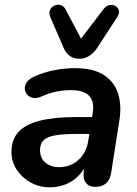

<svg xmlns="http://www.w3.org/2000/svg" viewBox="-20 -790 587 820"><path d="M193 10Q148 10 111 -10.5Q74 -31 51.5 -65Q29 -99 29 -141Q29 -193 58 -225.5Q87 -258 148 -274Q209 -290 304 -290H384L373 -218H310Q251 -218 216 -212Q181 -206 166 -191Q151 -176 151 -149Q151 -114 174.5 -95Q198 -76 232 -76Q264 -76 290 -89.5Q316 -103 334 -128.5Q352 -154 357 -189L376 -308Q384 -355 361.5 -380Q339 -405 283 -405Q250 -405 219 -398.5Q188 -392 155 -377Q136 -369 121 -372Q106 -375 96.5 -385.5Q87 -396 86 -410.5Q85 -425 94.5 -439Q104 -453 126 -463Q168 -482 213.5 -490.5Q259 -499 299 -499Q378 -499 423 -470Q468 -441 484 -391Q500 -341 490 -277L455 -54Q451 -23 433.5 -7.5Q416 8 387 8Q360 8 346.5 -9.5Q333 -27 338 -61L348 -124L355 -104Q341 -65 315.5 -39.5Q290 -14 258.5 -2Q227 10 193 10ZM319 -539Q296 -539 279 -550.5Q262 -562 252 -585L195 -717Q188 -734 193.5 -747Q199 -760 211.5 -766Q224 -772 238 -768.5Q252 -765 260 -750L326 -625L423 -752Q434 -766 448 -768.5Q462 -771 473 -764.5Q484 -758 487.5 -745.5Q491 -733 480 -716L396 -587Q381 -564 361.5 -551.5Q342 -539 319 -539Z"/></svg>

Font: Nunito ExtraLight
Style: Bold Italic
Weight: 700
Italic angle: -9°
Version: Version 3.602